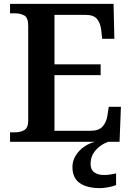

<svg xmlns="http://www.w3.org/2000/svg" viewBox="-20 -734 682 994"><path d="M32 0V-49H59Q87 -49 106.5 -61Q126 -73 126 -109V-600Q126 -643 105.5 -654Q85 -665 58 -665H32V-714H568L572 -533H509L504 -579Q500 -614 482.5 -635.5Q465 -657 424 -657H262V-401H501V-345H262V-57H450Q492 -57 511.5 -79.5Q531 -102 536 -135L543 -181H606L599 0ZM499 240Q430 240 392.5 213.5Q355 187 355 130Q355 99 371.5 72Q388 45 415 26Q442 7 473 0H542Q521 6 499.5 21.5Q478 37 463.5 60Q449 83 449 115Q449 145 468.5 158.5Q488 172 518 172Q532 172 547.5 170Q563 168 581 164V224Q565 231 540 235.5Q515 240 499 240Z"/></svg>

Font: Noto Serif Telugu SemiBold
Style: Regular
Weight: 600
Designer: Jelle Bosma - Monotype Design Team
Foundry: Monotype Imaging Inc.
Version: Version 2.005; ttfautohint (v1.8.4.7-5d5b)